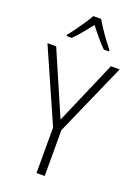

<svg xmlns="http://www.w3.org/2000/svg" viewBox="-174 -1019 785 1090"><g transform="rotate(20 218.0 -473.5)"><path d="M218.3 -331.5 383.3 -713.9H436L243.2 -276.9V0H193.8V-274.9L0 -713.9H52.7ZM239.7 -947.3Q252 -925.3 271 -896.7Q290 -868.2 310.1 -841.3Q330.1 -814.5 344.2 -796.9V-789.1H313Q289.1 -812.5 263.4 -843.3Q237.8 -874 216.3 -902.3Q194.3 -875 168.5 -843.5Q142.6 -812 119.1 -789.1H87.9V-796.9Q104 -816.4 123.8 -843.5Q143.6 -870.6 162.1 -898.4Q180.7 -926.3 191.9 -947.3Z"/></g></svg>

Font: Open Sans SemiCondensed Light
Style: Regular
Weight: 300
Width: 4
Designer: Monotype Design Team
Foundry: Monotype Imaging Inc.
Version: Version 3.000